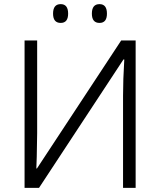

<svg xmlns="http://www.w3.org/2000/svg" viewBox="-20 -910 776 930"><path d="M237 -844Q237 -890 274 -890Q310 -890 310 -844Q310 -799 274 -799Q237 -799 237 -844ZM425 -844Q425 -890 462 -890Q498 -890 498 -844Q498 -799 462 -799Q425 -799 425 -844ZM99 -714H160V-265L158 -151L156 -94H159L567 -714H637V0H576V-446Q576 -523 582 -622H578L169 0H99Z"/></svg>

Font: OpenSansMMV
Style: Light
Weight: 300
Foundry: Ascender Corporation
Version: Version 4.001